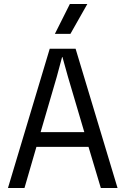

<svg xmlns="http://www.w3.org/2000/svg" viewBox="-20 -945 631 965"><path d="M20 0 230 -700.2H359.9L570.8 0H486.8L424.8 -207H163.1L103 0ZM184.1 -280.8H403.8L321.8 -558.1L293.9 -658.2H292L265.1 -558.1ZM255.9 -774.9 331.1 -924.8H418.9L334 -774.9Z"/></svg>

Font: TASA Explorer
Style: Regular
Weight: 400
Designer: Weizhong Zhang
Foundry: Local Remote
Version: Version 1.000;Glyphs 3.1.2 (3151)